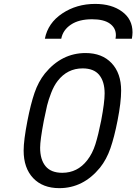

<svg xmlns="http://www.w3.org/2000/svg" viewBox="-20 -947 707 977"><path d="M281.9 10.4Q197.3 10.4 148.8 -40.7Q100.3 -91.8 100.3 -181Q100.3 -233.1 119.8 -333.3Q136.1 -417.3 155.6 -474.3Q175.1 -531.2 208.3 -572.9Q293.6 -677.1 415.4 -677.1Q499.3 -677.1 547.9 -625.7Q596.4 -574.2 596.4 -485.7Q596.4 -426.4 578.1 -333.3Q561.8 -250 542 -192.7Q522.1 -135.4 488.9 -93.8Q403.6 10.4 281.9 10.4ZM512.4 -471.4Q512.4 -531.9 485 -565.4Q457.7 -599 400.4 -599Q322.9 -599 273.4 -535.2Q254.6 -511.1 240.6 -474.9Q226.6 -438.8 219.7 -410.5Q212.9 -382.2 203.1 -333.3Q184.2 -233.7 184.2 -195.3Q184.2 -134.8 211.9 -101.2Q239.6 -67.7 296.9 -67.7Q374.3 -67.7 423.8 -131.5Q450.5 -165.4 465.5 -213.2Q480.5 -261.1 494.8 -333.3Q512.4 -426.4 512.4 -471.4ZM567.7 -750Q569.7 -759.8 569.7 -768.2Q569.7 -804.7 539.1 -826.8Q508.5 -849 448.6 -849Q381.5 -849 340.8 -821.6Q300.1 -794.3 291.7 -750H208.3Q224 -830.1 296.9 -878.6Q369.8 -927.1 464.2 -927.1Q548.2 -927.1 601.2 -888Q654.3 -849 654.3 -782.6Q654.3 -768.2 651 -750Z"/></svg>

Font: Monoid
Style: Italic
Weight: 400
Width: 4
Italic angle: -11°
Monospace: yes
Version: Version 0.61